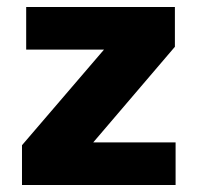

<svg xmlns="http://www.w3.org/2000/svg" viewBox="-20 -530 566 550"><path d="M43 0V-114L278 -388H55V-510H481V-396L247 -122H483V0Z"/></svg>

Font: Saira
Style: Bold
Weight: 700
Designer: Hector Gatti with collaboration of the Omnibus-Type team
Foundry: Omnibus-Type
Version: Version 1.100; ttfautohint (v1.8.3)